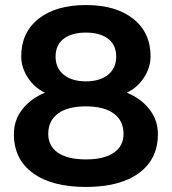

<svg xmlns="http://www.w3.org/2000/svg" viewBox="-20 -730 680 760"><path d="M35 -199Q35 -255 69 -298Q103 -341 158 -363Q116 -383 90 -423Q64 -463 64 -507Q64 -601 132.5 -655.5Q201 -710 320 -710Q439 -710 507.5 -655.5Q576 -601 576 -507Q576 -463 550 -423Q524 -383 482 -363Q537 -341 571 -298Q605 -255 605 -199Q605 -100 530 -45Q455 10 320 10Q185 10 110 -45Q35 -100 35 -199ZM440 -506Q440 -552 408 -576.5Q376 -601 320 -601Q264 -601 232 -576.5Q200 -552 200 -506Q200 -460 232.5 -434Q265 -408 320 -408Q375 -408 407.5 -434Q440 -460 440 -506ZM469 -200Q469 -252 430.5 -280.5Q392 -309 320 -309Q248 -309 209.5 -280.5Q171 -252 171 -200Q171 -152 209.5 -125.5Q248 -99 320 -99Q392 -99 430.5 -125.5Q469 -152 469 -200Z"/></svg>

Font: Niramit
Style: Bold
Weight: 700
Designer: Katatrad Aksorn Co.,Ltd.
Foundry: Cadson Demak Co.,Ltd.
Version: Version 1.001; ttfautohint (v1.6)